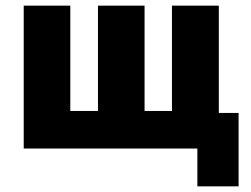

<svg xmlns="http://www.w3.org/2000/svg" viewBox="-20 -526 889 680"><path d="M679 134V0H64V-506H229V-133H327V-506H492V-133H589V-506H755V-126H825V134Z"/></svg>

Font: Nunito Sans 7pt Condensed Black
Style: Regular
Weight: 900
Width: 3
Designer: Vernon Adams
Foundry: Vernon Adams
Version: Version 3.101;gftools[0.9.27]